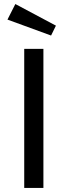

<svg xmlns="http://www.w3.org/2000/svg" viewBox="-20 -931 335 951"><path d="M100 -689H195V0H100ZM17 -834 56 -911 257 -804 233 -755Z"/></svg>

Font: Fira Sans Variable
Style: Regular
Weight: 400
Designer: Carrois Corporate & Edenspiekermann AG
Foundry: Carrois Corporate GbR & Edenspiekermann AG
Version: Version 4.202